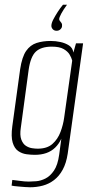

<svg xmlns="http://www.w3.org/2000/svg" viewBox="-20 -675 388 811"><path d="M263 -655Q247 -633 238.5 -617Q230 -601 230 -594Q230 -590 233.5 -586Q237 -582 240 -577.5Q243 -573 242 -565Q242 -558 235.5 -551.5Q229 -545 219 -545Q209 -545 203 -551.5Q197 -558 197 -566Q197 -577 205 -592.5Q213 -608 224 -625Q235 -642 246 -655ZM107 116Q98 116 85 115Q72 114 60.5 113Q49 112 40.5 111Q32 110 29 109L32 85Q44 86 64 89Q84 92 102 92Q114 92 133 90.5Q152 89 172 79Q192 69 208 45.5Q224 22 230 -22L239 -89Q229 -67 213 -51.5Q197 -36 175.5 -28.5Q154 -21 127 -21Q111 -21 92 -23.5Q73 -26 57 -37Q41 -48 33.5 -73Q26 -98 32 -142L65 -382Q73 -435 90.5 -460Q108 -485 134.5 -493.5Q161 -502 194 -502Q215 -502 235.5 -497.5Q256 -493 271.5 -483Q287 -473 290 -453L301 -492H331L266 -26Q260 14 245 41.5Q230 69 208.5 85.5Q187 102 161 109Q135 116 107 116ZM139 -47Q179 -47 201.5 -67Q224 -87 235.5 -117.5Q247 -148 251 -178L285 -419Q282 -431 274 -444.5Q266 -458 248.5 -468Q231 -478 199 -478Q154 -478 131.5 -457Q109 -436 101 -380L68 -136Q63 -104 70 -85.5Q77 -67 89.5 -59Q102 -51 115.5 -49Q129 -47 139 -47Z"/></svg>

Font: Alumni Sans Thin ExtraLight
Style: Italic
Weight: 250
Italic angle: -8°
Version: Version 1.016